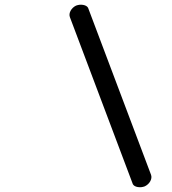

<svg xmlns="http://www.w3.org/2000/svg" viewBox="-20 -789 725 809"><path d="M300.5 -765.4Q315.7 -771 330.6 -768.3Q345.5 -765.6 351.1 -756.1L616.5 -52.2Q620.8 -39.3 613.2 -25.4Q605.5 -11.5 590.1 -3.9Q575.2 1.7 560.3 -0.9Q545.4 -3.4 539.8 -12.9L274.4 -717Q270 -730 277.6 -743.9Q285.2 -757.8 300.5 -765.4Z"/></svg>

Font: Tecnico
Style: GruesoInclinado
Weight: 700
Italic angle: -15°
Version: Version 1.3